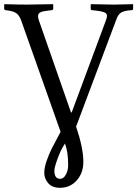

<svg xmlns="http://www.w3.org/2000/svg" viewBox="-20 -667 657 919"><path d="M291 20Q271 49.8 255.6 92.3Q240.2 134.8 240.2 149.9Q240.2 189 268.1 189Q284.2 189 295.2 168.9Q306.2 148.9 306.2 124Q306.2 59.1 291 20ZM487.8 -571.8Q496.6 -594.7 487.3 -603.3Q478 -611.8 439.9 -616.2L421.9 -618.2Q414.1 -618.2 414.1 -626V-645L416 -647Q489.3 -645 527.8 -645L615.2 -647L617.2 -645V-626Q617.2 -618.2 608.9 -618.2Q575.7 -616.2 560.3 -607.2Q544.9 -598.1 536.1 -571.8L344.2 -61Q379.4 43 378.9 108.9Q378.9 160.6 347.4 196.3Q315.9 231.9 267.1 231.9Q230 231.9 210.9 210Q191.9 188 191.9 160.2Q191.9 136.2 202.9 104Q213.9 71.8 227.1 45.4Q240.2 19 270 -36.1L81.1 -569.8Q71.3 -596.7 54.7 -606Q38.1 -615.2 7.8 -618.2Q0 -619.1 0 -626V-645L2 -647Q69.8 -645 108.9 -645L232.9 -647L234.9 -645V-626Q234.9 -620.1 227.1 -618.2L210 -616.2Q183.1 -613.3 172.6 -607.7Q162.1 -602.1 162.1 -589.8Q162.1 -581.1 166 -569.8L319.8 -128.9H323.2Z"/></svg>

Font: Linux Libertine Capitals
Style: Small Caps
Weight: 400
Designer: Philipp H. Poll
Foundry: Philipp H. Poll
Version: Version 5.1.3